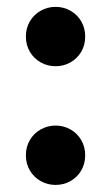

<svg xmlns="http://www.w3.org/2000/svg" viewBox="-20 -526 320 554"><path d="M54.7 -420.5Q54.7 -445.1 66.3 -464.6Q77.9 -484.1 97.6 -495.1Q117.3 -506.2 140.4 -506.2Q163.6 -506.2 183.2 -495.1Q202.8 -484.1 214.3 -464.6Q225.8 -445.1 225.8 -420.5Q225.8 -395.8 214.3 -376.4Q202.8 -356.9 183.2 -345.9Q163.6 -334.9 140.4 -334.9Q117.3 -334.9 97.6 -345.9Q77.9 -356.8 66.3 -376.4Q54.7 -395.9 54.7 -420.5ZM54.7 -78Q54.7 -102.6 66.3 -122.1Q77.9 -141.6 97.6 -152.6Q117.3 -163.7 140.4 -163.7Q163.6 -163.7 183.2 -152.6Q202.8 -141.6 214.3 -122.1Q225.8 -102.6 225.8 -78Q225.8 -53.4 214.3 -33.9Q202.8 -14.5 183.2 -3.4Q163.6 7.6 140.4 7.6Q117.3 7.6 97.6 -3.4Q77.9 -14.4 66.3 -33.9Q54.7 -53.4 54.7 -78Z"/></svg>

Font: Wand UI Pro
Style: Regular
Weight: 400
Designer: Andreas Faust
Version: Version 1.003;FEAKit 1.0